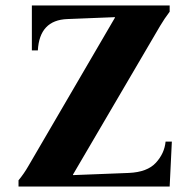

<svg xmlns="http://www.w3.org/2000/svg" viewBox="-20 -685 709 705"><path d="M48 0V-23Q68 -47 84 -75L402 -620V-622L227 -615Q125 -611 119 -500H97V-665H603V-642Q584 -617 568 -590L248 -44V-42L453 -50Q521 -53 552.5 -87.5Q584 -122 588 -165H611L603 0Z"/></svg>

Font: Bona Nova
Style: Bold
Weight: 700
Designer: Mateusz Machalski
Foundry: Capitalics
Version: Version 4.001; ttfautohint (v1.8.3)